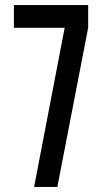

<svg xmlns="http://www.w3.org/2000/svg" viewBox="-20 -740 405 760"><path d="M207 0H115L236 -630H35V-720H329V-630Z"/></svg>

Font: Berliner Wand
Style: Regular
Weight: 400
Designer: Peter Wiegel
Foundry: Peter Wiegel
Version: Version 1.000